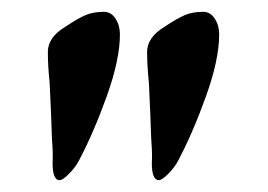

<svg xmlns="http://www.w3.org/2000/svg" viewBox="-20 -705 453 325"><path d="M69 -429Q70 -445 68 -469L67 -496Q67 -502 64 -565Q61 -594 61 -617Q61 -642 91 -660Q112 -674 125 -679.5Q138 -685 156 -685Q168 -685 175.5 -673.5Q183 -662 183 -647Q183 -604 160.5 -541.5Q138 -479 113 -432Q107 -421 96.5 -410.5Q86 -400 81 -400Q69 -400 69 -429ZM237 -429Q238 -445 236 -469L235 -496Q235 -502 232 -565Q229 -594 229 -617Q229 -642 259 -660Q280 -674 293 -679.5Q306 -685 324 -685Q336 -685 343.5 -673.5Q351 -662 351 -647Q351 -604 328.5 -541.5Q306 -479 281 -432Q275 -421 264.5 -410.5Q254 -400 249 -400Q237 -400 237 -429Z"/></svg>

Font: EB Garamond ExtraBold
Style: Regular
Weight: 800
Designer: Georg Duffner and Octavio Pardo
Foundry: Georg Duffner
Version: Version 1.000